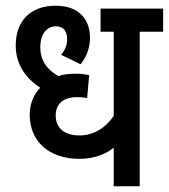

<svg xmlns="http://www.w3.org/2000/svg" viewBox="-20 -652 591 672"><path d="M551 -541V-622H332V-541H378V-246C350 -205 308 -178 258 -178C210 -178 175 -200 175 -248C175 -289 202 -312 250 -312C264 -312 275 -311 285 -309L292 -389C279 -392 262 -394 246 -394C224 -394 203 -392 184 -386C143 -409 121 -442 121 -487C121 -532 143 -560 176 -560C202 -560 215 -543 215 -514C215 -496 208 -477 194 -460L262 -427C284 -454 295 -486 295 -520C295 -580 260 -632 175 -632C87 -632 35 -579 35 -493C35 -426 71 -377 121 -345C95 -319 84 -284 84 -250C84 -158 151 -96 258 -96C308 -96 350 -112 378 -135V0H469V-541Z"/></svg>

Font: Noto Sans Devanagari Condensed Medium
Style: Regular
Weight: 500
Width: 3
Designer: Jelle Bosma - Monotype Design Team
Foundry: Monotype Imaging Inc.
Version: Version 2.004